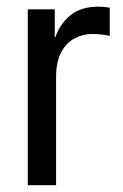

<svg xmlns="http://www.w3.org/2000/svg" viewBox="-20 -543 362 563"><path d="M61.5 0V-515.6H140.6V-434.6H142.6Q156.7 -474.6 187.5 -499Q218.3 -523.4 266.6 -523.4Q277.8 -523.4 287.4 -522.5Q296.9 -521.5 301.8 -520.5V-437.5Q296.9 -439 283 -441.2Q269 -443.4 251 -443.4Q222.7 -443.4 198.2 -430.2Q173.8 -417 159.2 -389.2Q144.5 -361.3 144.5 -317.4V0Z"/></svg>

Font: Inter Khmer Looped
Style: Regular
Weight: 400
Designer: Rasmus Andersson, Sovichet Tep
Foundry: Anagata Design
Version: Version 1.000